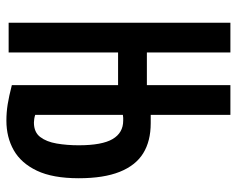

<svg xmlns="http://www.w3.org/2000/svg" viewBox="-90 -643 740 600"><g transform="rotate(90 280.0 -343.0)"><path d="M357 7Q331 7 306 3Q281 -1 246 -10V-342H144V0H51V-693H144V-432H246V-693H339V-444Q345 -444 352 -444Q359 -444 365 -444Q421 -444 459 -420.5Q497 -397 517 -347Q537 -297 537 -219Q537 -138 513.5 -88.5Q490 -39 449.5 -16Q409 7 357 7ZM363 -79Q393 -79 408 -98.5Q423 -118 428.5 -150Q434 -182 434 -219Q434 -292 414.5 -325Q395 -358 357 -358Q352 -358 348 -358Q344 -358 339 -357V-83Q345 -81 351.5 -80Q358 -79 363 -79Z"/></g></svg>

Font: Ubuntu Sans Mono SemiBold
Style: Regular
Weight: 600
Monospace: yes
Designer: Dalton Maag Ltd
Foundry: Dalton Maag Ltd
Version: Version 1.006